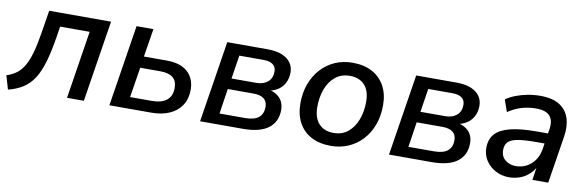

<svg xmlns="http://www.w3.org/2000/svg" viewBox="-49 -809 3458 1134"><g transform="rotate(10 1680.0 -242.0)"><path d="M17 13 -7 -69Q28 -80 54 -100Q80 -120 98 -152.5Q116 -185 129.5 -233.5Q143 -282 154 -351L176 -488H547L470 0H369L433 -407H256L246 -344Q232 -256 214 -193.5Q196 -131 170 -90Q144 -49 106.5 -24.5Q69 0 17 13Z M623 0 700 -488H801L774 -319H910Q994 -319 1037 -279.5Q1080 -240 1080 -173Q1080 -118 1054.5 -79.5Q1029 -41 983 -20.5Q937 0 874 0ZM735 -69H865Q924 -69 954.5 -94Q985 -119 985 -167Q985 -210 959.5 -230Q934 -250 885 -250H764Z M1167 0 1244 -488H1484Q1539 -488 1573.5 -473.5Q1608 -459 1625.5 -434Q1643 -409 1643 -376Q1643 -338 1626.5 -309Q1610 -280 1580 -264Q1550 -248 1508 -244L1511 -257Q1563 -254 1595 -226Q1627 -198 1627 -148Q1627 -78 1576.5 -39Q1526 0 1423 0ZM1272 -65H1424Q1481 -65 1507 -87Q1533 -109 1533 -150Q1533 -183 1511.5 -199.5Q1490 -216 1450 -216H1295ZM1306 -281H1454Q1497 -281 1523 -303Q1549 -325 1549 -365Q1549 -393 1529.5 -407.5Q1510 -422 1473 -422H1328Z M1952 9Q1883 9 1834 -17Q1785 -43 1758.5 -92Q1732 -141 1732 -208Q1732 -272 1751.5 -324.5Q1771 -377 1806.5 -416Q1842 -455 1890 -476Q1938 -497 1995 -497Q2064 -497 2113 -470.5Q2162 -444 2188.5 -395.5Q2215 -347 2215 -280Q2215 -216 2195.5 -163Q2176 -110 2140.5 -71.5Q2105 -33 2057 -12Q2009 9 1952 9ZM1954 -69Q2006 -69 2041 -98Q2076 -127 2094.5 -175.5Q2113 -224 2113 -283Q2113 -349 2081 -383.5Q2049 -418 1993 -418Q1942 -418 1906.5 -389.5Q1871 -361 1852.5 -312.5Q1834 -264 1834 -204Q1834 -139 1866 -104Q1898 -69 1954 -69Z M2300 0 2377 -488H2617Q2672 -488 2706.5 -473.5Q2741 -459 2758.5 -434Q2776 -409 2776 -376Q2776 -338 2759.5 -309Q2743 -280 2713 -264Q2683 -248 2641 -244L2644 -257Q2696 -254 2728 -226Q2760 -198 2760 -148Q2760 -78 2709.5 -39Q2659 0 2556 0ZM2405 -65H2557Q2614 -65 2640 -87Q2666 -109 2666 -150Q2666 -183 2644.5 -199.5Q2623 -216 2583 -216H2428ZM2439 -281H2587Q2630 -281 2656 -303Q2682 -325 2682 -365Q2682 -393 2662.5 -407.5Q2643 -422 2606 -422H2461Z M3020 9Q2977 9 2940 -10.5Q2903 -30 2881 -63.5Q2859 -97 2859 -139Q2859 -191 2887.5 -223Q2916 -255 2977 -270.5Q3038 -286 3134 -286H3214L3205 -224H3143Q3074 -224 3033.5 -217Q2993 -210 2976 -192.5Q2959 -175 2959 -145Q2959 -105 2985.5 -84Q3012 -63 3049 -63Q3083 -63 3112 -78Q3141 -93 3161.5 -121.5Q3182 -150 3188 -190L3207 -310Q3216 -363 3192.5 -391Q3169 -419 3109 -419Q3064 -419 3023 -407Q2982 -395 2942 -368L2917 -440Q2941 -457 2974.5 -470Q3008 -483 3045.5 -490Q3083 -497 3121 -497Q3194 -497 3236.5 -470Q3279 -443 3294.5 -395Q3310 -347 3300 -284L3255 0H3160L3176 -107H3186Q3173 -68 3146.5 -41.5Q3120 -15 3087.5 -3Q3055 9 3020 9Z"/></g></svg>

Font: Nunito Sans 12pt SemiBold
Style: Italic
Weight: 600
Italic angle: -9°
Designer: Vernon Adams
Foundry: Vernon Adams
Version: Version 3.101;gftools[0.9.27]